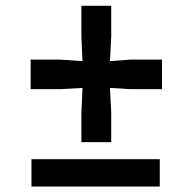

<svg xmlns="http://www.w3.org/2000/svg" viewBox="-20 -663 676 676"><path d="M266.6 -162.6H371.6V-266.6L367.2 -353.5L439 -349.1H550.3V-453.1H439L367.2 -447.8L371.6 -535.6V-642.6H266.6V-535.6L270.5 -447.8L192.9 -453.1H87.9V-349.1H192.9L270.5 -353.5L266.6 -266.6ZM90.8 -6.3H542.5V-102.5H90.8Z"/></svg>

Font: Merriweather
Style: Bold
Weight: 700
Designer: Eben Sorkin ( eben@eyebytes.com )
Foundry: Sorkin Type Co.
Version: Version 1.003